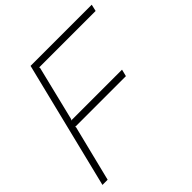

<svg xmlns="http://www.w3.org/2000/svg" viewBox="-206 -981 1152 1152"><g transform="rotate(-45 369.5 -405.0)"><path d="M729 -767H249L252 -762L166 -411L160 -406H592L581 -362H149L153 -358L64 0H20L220 -810H739Z"/></g></svg>

Font: TypoPRO Sinkin Sans
Style: 200 X Light Italic
Weight: 200
Italic angle: -112°
Designer: Keith Bates
Foundry: K-Type
Version: Sinkin Sans (version 1.0)  by Keith Bates   •   © 2014   www